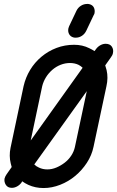

<svg xmlns="http://www.w3.org/2000/svg" viewBox="-20 -949 591 969"><path d="M366 -895Q374 -911 388.5 -920Q403 -929 419 -929H425Q428 -929 431 -928Q447 -924 453.5 -911.5Q460 -899 457 -882Q456 -879 455 -876.5Q454 -874 452 -871L415 -793Q407 -777 393 -768Q379 -759 364 -759H357Q354 -759 351 -760Q336 -764 329 -776.5Q322 -789 325 -805Q326 -809 327 -811.5Q328 -814 329 -817ZM88 -27Q79 -15 66 -8Q53 -1 40 -1Q19 -1 9.5 -16Q0 -31 3 -48Q6 -59 13 -69L39 -106Q36 -115 34 -125Q25 -162 33 -202L99 -514Q109 -558 132 -596Q155 -634 189 -662.5Q223 -691 265 -707Q307 -723 354 -723Q396 -723 430 -706Q445 -699 457 -691L465 -702Q474 -714 487 -721Q500 -728 513 -728Q535 -728 544.5 -713.5Q554 -699 550 -681Q548 -670 540 -660L511 -619Q515 -608 518 -595Q527 -557 517 -513L452 -208Q443 -165 418.5 -127.5Q394 -90 360 -61.5Q326 -33 284 -16.5Q242 0 200 0Q158 0 123 -16Q106 -24 92 -34ZM177 -103Q196 -94 219 -94Q242 -94 264.5 -103.5Q287 -113 306.5 -128Q326 -143 339.5 -163.5Q353 -184 358 -207L418 -489L153 -119Q163 -109 177 -103ZM376 -622Q357 -631 333 -631Q309 -631 286 -622Q263 -613 244 -596.5Q225 -580 212 -559Q199 -538 193 -514L135 -240L397 -607Q388 -616 376 -622Z"/></svg>

Font: VDS
Style: Italic
Weight: 400
Designer: artmaker
Foundry: artmaker
Version: Version 1.000 2009 initial release